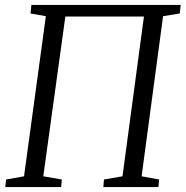

<svg xmlns="http://www.w3.org/2000/svg" viewBox="-20 -763 757 783"><path d="M1.5 0 5 -31 78 -44 167 -697 104.5 -708 108 -743H717L713 -708L645 -697L557.5 -44L629 -31L626 0H401.5L404 -31L479.5 -44L567 -695.5H246.5L156.5 -44L232 -31L229.5 0Z"/></svg>

Font: Merriweather 48pt Light
Style: Italic
Weight: 300
Italic angle: -7.8°
Version: Version 2.101